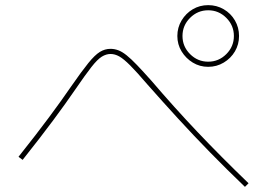

<svg xmlns="http://www.w3.org/2000/svg" viewBox="-20 -775 1040 747"><path d="M790 -515Q757 -515 730 -531.5Q703 -548 686.5 -575Q670 -602 670 -635Q670 -668 686.5 -695.5Q703 -723 730 -739Q757 -755 790 -755Q823 -755 850.5 -739Q878 -723 894 -695.5Q910 -668 910 -635Q910 -602 894 -575Q878 -548 850.5 -531.5Q823 -515 790 -515ZM790 -535Q831 -535 860.5 -564.5Q890 -594 890 -635Q890 -676 860.5 -705.5Q831 -735 790 -735Q749 -735 719.5 -705.5Q690 -676 690 -635Q690 -594 719.5 -564.5Q749 -535 790 -535ZM933 -48Q861 -117 797 -182.5Q733 -248 673 -313.5Q613 -379 553 -447Q512 -495 486.5 -520.5Q461 -546 444 -555.5Q427 -565 410 -565Q393 -565 376 -554.5Q359 -544 335.5 -514Q312 -484 273 -427Q236 -373 187 -307Q138 -241 68 -153L52 -165Q122 -253 171 -319Q220 -385 257 -439Q298 -498 323.5 -529.5Q349 -561 368.5 -573Q388 -585 410 -585Q425 -585 440 -579.5Q455 -574 472.5 -560Q490 -546 513 -522Q536 -498 569 -461Q657 -358 748 -262Q839 -166 947 -62Z"/></svg>

Font: M PLUS 2 Thin
Style: Regular
Weight: 100
Designer: Coji Morishita
Foundry: UNDERFOREST DESIGN
Version: Version 1.001